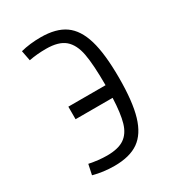

<svg xmlns="http://www.w3.org/2000/svg" viewBox="-158 -726 754 829"><g transform="rotate(-30 219.0 -311.5)"><path d="M377 -311.5Q377 -192.4 356.4 -123Q335.9 -53.7 291.5 -22.5Q247.1 8.8 170.9 8.8Q115.2 8.8 65.4 -4.9L76.2 -55.7Q124 -45.9 165 -45.9Q220.7 -45.9 251 -66.4Q281.2 -86.9 293.9 -130.4Q306.6 -173.8 309.6 -250H125V-312.5H310.5Q310.5 -415 300.3 -469.7Q290 -524.4 259.3 -550.8Q228.5 -577.1 166 -577.1Q120.1 -577.1 81.1 -569.3L71.3 -620.1Q117.2 -631.8 170.9 -631.8Q247.1 -631.8 291.5 -600.6Q335.9 -569.3 356.4 -500Q377 -430.7 377 -311.5Z"/></g></svg>

Font: Sudo Light
Style: Regular
Weight: 300
Monospace: yes
Designer: Jens Kutilek
Foundry: Jens Kutilek
Version: Version 0.040